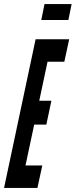

<svg xmlns="http://www.w3.org/2000/svg" viewBox="-44 -929 374 949"><path d="M-24 0H141L165 -111H82L125 -313H185L210 -431H150L191 -624H274L298 -735H132ZM160 -830H294L310 -909H176Z"/></svg>

Font: League Gothic Condensed Italic
Style: Regular
Weight: 400
Width: 3
Designer: The League of Moveable Type
Version: Version 1.600; ttfautohint (v1.8.3)